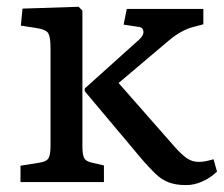

<svg xmlns="http://www.w3.org/2000/svg" viewBox="-20 -533 655 562"><path d="M524.9 8.8Q494.1 8.8 473.1 0.5Q452.1 -7.8 435.1 -24.4Q418 -41 397 -64.9L228 -266.1V-273.9L387.2 -417Q401.4 -430.2 399.7 -441.7Q397.9 -453.1 387.2 -454.1L341.8 -460.9L351.1 -506.8H575.2V-461.9L545.9 -454.1Q529.8 -450.2 511.5 -440.2Q493.2 -430.2 476.1 -416L327.1 -290L493.2 -101.1Q513.2 -79.1 528.1 -69.1Q543 -59.1 562 -59.1Q570.8 -59.1 581.3 -61Q591.8 -63 605 -66.9L615.2 -30.8Q595.2 -11.7 571.5 -1.5Q547.9 8.8 524.9 8.8ZM40 0V-47.9L97.2 -57.1Q116.2 -60.1 122.1 -70.1Q127.9 -80.1 127.9 -107.9V-391.1Q127.9 -423.3 121.6 -435.1Q115.2 -446.8 85 -451.2L41 -458L45.9 -507.8L210 -513.2L221.2 -502V-104Q221.2 -83 225.6 -72Q230 -61 248 -57.1L284.2 -48.8V0Z"/></svg>

Font: Literata
Style: Regular
Weight: 400
Designer: Latin by Veronika Burian and Jose Scaglione. Greek by Irene Vlachou. Cyrillic by Vera Evstafieva.
Foundry: TypeTogether
Version: Version 3.002